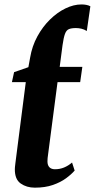

<svg xmlns="http://www.w3.org/2000/svg" viewBox="-20 -856 437 886"><path d="M140.5 10Q103 10 75.5 -9.2Q48 -28.5 48.5 -75.5Q48.5 -79 49 -85Q49.5 -91 51 -102.8Q52.5 -114.5 55 -134.2Q57.5 -154 61.5 -185L99 -477H35L45 -523L111 -546L119 -590Q128 -643.5 152.5 -688.2Q177 -733 210.8 -766Q244.5 -799 282.2 -817.2Q320 -835.5 356 -835.5Q367.5 -835.5 378.2 -833.5Q389 -831.5 397 -827L380.5 -713Q368.5 -720.5 355.8 -723.5Q343 -726.5 330.5 -726.5Q309.5 -726.5 297.8 -721.5Q286 -716.5 279.8 -699.5Q273.5 -682.5 268.5 -647L255.5 -547.5H360L350 -477H245.5L207.5 -186.5Q204.5 -160 201.8 -142.8Q199 -125.5 199 -111.5Q199 -93.5 208 -84.2Q217 -75 233.5 -75Q256 -75 275.5 -83Q295 -91 312.5 -106L324.5 -69Q310 -52 285 -33.5Q260 -15 224.2 -2.5Q188.5 10 140.5 10Z"/></svg>

Font: Merriweather 36pt ExtraBold
Style: Italic
Weight: 800
Italic angle: -7.8°
Version: Version 2.101